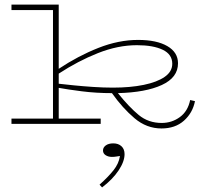

<svg xmlns="http://www.w3.org/2000/svg" viewBox="-20 -540 930 837"><path d="M30 0V-23H211V-496H30V-520H236V-240Q320 -296 408.5 -331Q497 -366 582 -366Q663 -366 709.5 -339Q756 -312 756 -264Q756 -202 685.5 -169.5Q615 -137 494 -134Q543 -73 585 -38.5Q627 -4 685 -4Q729 -4 764 -29.5Q799 -55 809 -104L830 -99Q820 -48 782 -14Q744 20 684 20Q619 20 566.5 -24.5Q514 -69 468 -134Q399 -134 336.5 -142Q274 -150 236 -157V-23H419V0ZM577 -343Q494 -343 407 -308.5Q320 -274 236 -219V-175Q262 -172 301.5 -168Q341 -164 386 -161Q431 -158 472 -158Q548 -158 606.5 -170Q665 -182 698 -205Q731 -228 731 -262Q731 -303 689.5 -323Q648 -343 577 -343ZM523 132Q523 164 497 203Q471 242 425 277L414 265Q452 231 475 202Q498 173 503 140Q495 141 486.5 142.5Q478 144 468 144Q452 144 440.5 136.5Q429 129 429 116Q429 103 441 94Q453 85 474 85Q496 85 509.5 97.5Q523 110 523 132Z"/></svg>

Font: Padyakke Expanded One
Style: Regular
Weight: 400
Designer: James Puckett
Foundry: Dunwich Type Founders
Version: Version 1.500; ttfautohint (v1.8.4.7-5d5b)